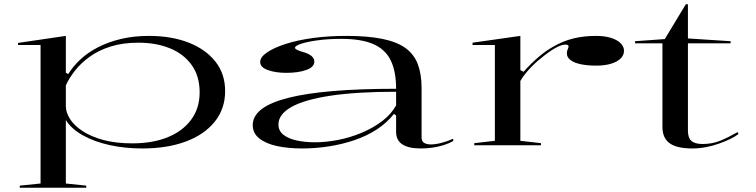

<svg xmlns="http://www.w3.org/2000/svg" viewBox="-20 -684 3560 904"><path d="M73 200V190L171 180V-472H65V-482L290 -515V-342L301 -335Q324 -372 359 -404.5Q394 -437 441.5 -461.5Q489 -486 549 -500.5Q609 -515 682 -515Q786 -515 866.5 -484Q947 -453 993.5 -395Q1040 -337 1040 -255Q1040 -172 991 -111Q942 -50 854.5 -17.5Q767 15 650 15Q568 15 495.5 -1Q423 -17 369 -47.5Q315 -78 290 -119V180L386 190V200ZM603 -9Q699 -9 770 -38Q841 -67 880.5 -121Q920 -175 920 -249Q920 -326 882 -378.5Q844 -431 779 -457Q714 -483 632 -483Q558 -483 501 -465Q444 -447 402.5 -417Q361 -387 333.5 -352Q306 -317 290 -282V-184Q290 -155 309.5 -124Q329 -93 368.5 -67Q408 -41 466.5 -25Q525 -9 603 -9Z M1610 -515Q1711 -515 1780 -501Q1849 -487 1889.5 -457.5Q1930 -428 1947.5 -381Q1965 -334 1965 -269V-37Q1965 -18 1977.5 -11Q1990 -4 2008 -4Q2031 -4 2059.5 -11.5Q2088 -19 2114 -31V-20Q2095 -9 2069.5 -1Q2044 7 2017 11Q1990 15 1962 15Q1903 15 1874 -4.5Q1845 -24 1845 -63Q1845 -90 1845 -103Q1845 -116 1845 -124Q1845 -132 1845 -140L1835 -148Q1801 -105 1754 -74.5Q1707 -44 1650 -24.5Q1593 -5 1530 5Q1467 15 1402 15Q1336 15 1283.5 3.5Q1231 -8 1200.5 -32.5Q1170 -57 1170 -95Q1170 -181 1338 -223.5Q1506 -266 1845 -266Q1845 -347 1820 -399Q1795 -451 1738.5 -476Q1682 -501 1588 -501Q1524 -501 1474 -494Q1424 -487 1396.5 -477.5Q1369 -468 1369 -459Q1369 -454 1379 -449Q1389 -444 1414 -437Q1460 -422 1460 -394Q1460 -368 1422 -354.5Q1384 -341 1328 -341Q1278 -341 1241.5 -354Q1205 -367 1205 -392Q1205 -415 1237 -437Q1269 -459 1324.5 -477Q1380 -495 1453.5 -505Q1527 -515 1610 -515ZM1845 -252Q1660 -252 1537 -233.5Q1414 -215 1352.5 -180.5Q1291 -146 1291 -98Q1291 -68 1314.5 -49.5Q1338 -31 1377.5 -22.5Q1417 -14 1463 -14Q1514 -14 1571 -25Q1628 -36 1682 -58.5Q1736 -81 1779 -113.5Q1822 -146 1845 -188Z M2213 0V-10L2310 -21V-472H2205V-483L2430 -515V-354L2445 -346Q2480 -385 2515 -415Q2550 -445 2586 -465Q2631 -491 2680 -503Q2729 -515 2786 -515Q2826 -515 2855.5 -506Q2885 -497 2901.5 -481Q2918 -465 2918 -445Q2918 -424 2901.5 -408Q2885 -392 2855.5 -383.5Q2826 -375 2788 -375Q2744 -375 2712.5 -382Q2681 -389 2665 -402Q2649 -415 2649 -433Q2649 -441 2651 -446.5Q2653 -452 2655 -457Q2657 -462 2657 -466Q2657 -474 2641 -474Q2624 -474 2595 -458Q2566 -442 2531 -413Q2498 -387 2472 -358.5Q2446 -330 2430 -303V-21L2527 -10V0Z M3240 15Q3167 15 3133 -9.5Q3099 -34 3099 -86V-480H2970V-490L3110 -500L3209 -664H3219V-503L3420 -490V-480H3219V-69Q3219 -35 3235.5 -20.5Q3252 -6 3288 -6Q3334 -6 3372.5 -22Q3411 -38 3453 -62L3457 -53Q3442 -41 3418 -29.5Q3394 -18 3364.5 -7.5Q3335 3 3303 9Q3271 15 3240 15Z"/></svg>

Font: Kalnia Expanded Light
Style: Regular
Weight: 300
Width: 7
Designer: Frida Medrano
Foundry: Frida Medrano
Version: Version 1.105